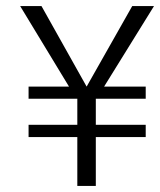

<svg xmlns="http://www.w3.org/2000/svg" viewBox="-20 -619 528 633"><path d="M323.2 -333.5H460.4V-293.5H295.9V-207.5H460.4V-167H295.9V-5.9H234.9V-167H74.2V-207.5H234.9V-293.5H74.2V-333.5H207.5L46.4 -599.1H116.7L265.6 -333.5L416 -599.1H487.8Z"/></svg>

Font: RIT Meera New
Style: Regular
Weight: 400
Designer: Hussain K H
Foundry: RIT
Version: 1.6.2